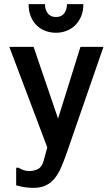

<svg xmlns="http://www.w3.org/2000/svg" viewBox="-20 -752 540 926"><path d="M58 57H70Q80 64 93.5 68.5Q107 73 121 73Q144 73 163.5 63Q183 53 191 21L208 -41L25 -526H142L260 -180L368 -526H479L303 -18Q289 23 275 55Q261 87 243 109Q225 131 200.5 142.5Q176 154 141 154Q123 154 103.5 151.5Q84 149 58 142ZM382 -732Q382 -698 371 -672.5Q360 -647 342 -629.5Q324 -612 300 -603Q276 -594 250 -594Q223 -594 199 -603Q175 -612 157 -629.5Q139 -647 128.5 -672.5Q118 -698 118 -732H197Q197 -706 210 -688Q223 -670 250 -670Q277 -670 290 -688Q303 -706 303 -732Z"/></svg>

Font: D2Coding ligature
Style: Bold
Weight: 700
Monospace: yes
Designer: Yong-Rak Park; Jeong-Hwan Yoon; Sang-Min Lee;
Foundry: NHN Corporation
Version: Version 1.3.2; Build 20180524